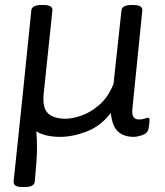

<svg xmlns="http://www.w3.org/2000/svg" viewBox="-20 -545 665 773"><path d="M69 208Q32 208 35 184L72 -169L106 -503Q108 -525 148 -525H154Q193 -525 191 -503L156 -169Q150 -112 172.5 -89.5Q195 -67 245 -67Q271 -67 307.5 -79.5Q344 -92 379.5 -122.5Q415 -153 437 -207L469 -503Q471 -525 511 -525H515Q555 -525 553 -503L513 -107Q508 -64 539 -64Q553 -64 562.5 -67.5Q572 -71 576 -71Q582 -71 582 -63Q582 -62 581.5 -53Q581 -44 578 -27Q574 -8 553 -1Q532 6 518 6Q479 6 455.5 -15Q432 -36 426 -90Q385 -37 329 -15.5Q273 6 222 6Q163 6 126 -16Q129 17 129 46.5Q129 76 126.5 109Q124 142 120 186Q118 208 80 208Z"/></svg>

Font: Asap Semi Expanded Semi Expanded Regular
Style: Italic
Weight: 400
Width: 6
Italic angle: -6°
Designer: Pablo Cosgaya
Foundry: Omnibus-Type
Version: Version 3.001; ttfautohint (v1.8.4.7-5d5b)